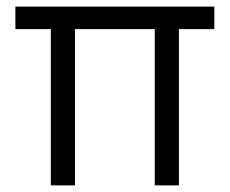

<svg xmlns="http://www.w3.org/2000/svg" viewBox="-20 -560 694 580"><path d="M206.5 0V-472H447.5V0H520.5V-472H627.5V-540H26.5V-472H133.5V0Z"/></svg>

Font: Manrope
Style: Regular
Weight: 400
Designer: Mikhail Sharanda
Foundry: Mikhail Sharanda
Version: Version 4.505